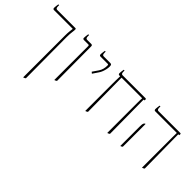

<svg xmlns="http://www.w3.org/2000/svg" viewBox="-22 -1318 2228 2228"><g transform="rotate(45 1092.0 -203.5)"><path d="M341 240V-445Q341 -488 344.5 -517Q348 -546 350 -563V-564H43Q32 -564 28 -569.5Q24 -575 24 -585Q24 -591 25 -601.5Q26 -612 27.5 -624Q29 -636 31 -647H44V-627Q44 -609 49.5 -600.5Q55 -592 66 -592H366Q371 -592 373.5 -590Q376 -588 376 -583V-564Q375 -552 372.5 -534Q370 -516 368.5 -494Q367 -472 367 -445L371 226Q367 230 360.5 233.5Q354 237 346 240Z M618 6V-550Q618 -558 615.5 -561Q613 -564 606 -564H534Q524 -564 519.5 -568.5Q515 -573 515 -582Q515 -594 516.5 -607Q518 -620 519.5 -630.5Q521 -641 522 -647H535V-627Q535 -609 540.5 -600.5Q546 -592 557 -592H626Q637 -592 641 -586.5Q645 -581 645 -571L648 -8Q644 -4 637.5 -0.5Q631 3 623 6Z M875 -353 857 -368 905 -438Q922 -463 929 -490.5Q936 -518 936 -546Q936 -556 934 -560Q932 -564 923 -564H806Q795 -564 791 -569.5Q787 -575 787 -585Q787 -591 788 -601.5Q789 -612 790.5 -624Q792 -636 794 -647H807V-627Q807 -609 812.5 -600.5Q818 -592 829 -592H937Q951 -592 957 -585.5Q963 -579 963 -556Q963 -536 958 -512.5Q953 -489 944.5 -466Q936 -443 923 -424Z M1487 6V-444Q1487 -473 1487 -494.5Q1487 -516 1487.5 -532.5Q1488 -549 1489 -563V-564H1116Q1105 -564 1101 -569.5Q1097 -575 1097 -585Q1097 -591 1098 -601.5Q1099 -612 1100.5 -624Q1102 -636 1104 -647H1117V-627Q1117 -609 1122.5 -600.5Q1128 -592 1139 -592H1517Q1522 -592 1524.5 -590Q1527 -588 1527 -583V-567L1512 -564L1517 -8Q1513 -4 1506.5 -0.5Q1500 3 1492 6ZM1126 6V-444Q1126 -473 1126.5 -494.5Q1127 -516 1127.5 -532.5Q1128 -549 1128 -563V-572H1151L1156 -8Q1152 -4 1145.5 -0.5Q1139 3 1131 6Z M2057 6V-444Q2057 -473 2057 -496Q2057 -519 2057.5 -535.5Q2058 -552 2058 -563V-564H1705Q1694 -564 1690 -569.5Q1686 -575 1686 -585Q1686 -591 1687 -601.5Q1688 -612 1689.5 -624Q1691 -636 1693 -647H1706V-627Q1706 -609 1711.5 -600.5Q1717 -592 1728 -592H2087Q2092 -592 2094.5 -590Q2097 -588 2097 -583V-567L2081 -564L2087 -8Q2083 -4 2076.5 -0.5Q2070 3 2062 6ZM1701 6V-314Q1701 -343 1704.5 -356.5Q1708 -370 1715 -375L1724 -382L1728 -378V-8Q1724 -4 1719 -0.5Q1714 3 1706 6Z"/></g></svg>

Font: Noto Serif Hebrew Thin
Style: Regular
Weight: 250
Version: Version 2.003